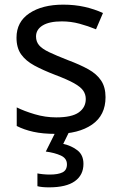

<svg xmlns="http://www.w3.org/2000/svg" viewBox="-20 -566 519 826"><path d="M434 -148Q434 -70 376 -30Q318 10 220 10Q164 10 123.5 1Q83 -8 52 -24V-104Q84 -88 129.5 -74.5Q175 -61 222 -61Q289 -61 319 -82.5Q349 -104 349 -140Q349 -160 338 -176Q327 -192 298.5 -208Q270 -224 217 -244Q165 -264 128 -284Q91 -304 71 -332Q51 -360 51 -404Q51 -472 106.5 -509Q162 -546 252 -546Q301 -546 343.5 -536.5Q386 -527 423 -510L393 -440Q359 -454 322 -464Q285 -474 246 -474Q192 -474 163.5 -456.5Q135 -439 135 -409Q135 -387 148 -371.5Q161 -356 191.5 -341.5Q222 -327 273 -307Q324 -288 360 -268Q396 -248 415 -219.5Q434 -191 434 -148ZM339 139Q339 187 302 213.5Q265 240 191 240Q159 240 141 235V180Q150 182 165 183.5Q180 185 194 185Q230 185 249 175.5Q268 166 268 141Q268 115 241.5 103Q215 91 177 86L220 0H278L252 53Q288 61 313.5 81Q339 101 339 139Z"/></svg>

Font: Noto Sans Limbu
Style: Regular
Weight: 400
Designer: Monotype Design Team
Foundry: Monotype Imaging Inc.
Version: Version 2.004; ttfautohint (v1.8.4.7-5d5b)